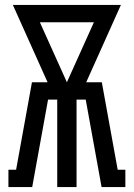

<svg xmlns="http://www.w3.org/2000/svg" viewBox="-20 -755 540 775"><path d="M14 0V-70H45L109 -423H172L32 -735H468L328 -423H391L455 -70H486V0H390L326 -353H289V0H211V-353H174L110 0ZM250 -423 359 -665H141Z"/></svg>

Font: Iosevka Curly Slab
Style: Regular
Weight: 400
Monospace: yes
Designer: Belleve Invis
Foundry: Belleve Invis
Version: Version 22.1.2; ttfautohint (v1.8.4)